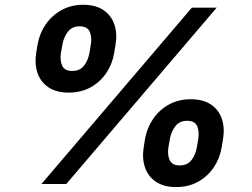

<svg xmlns="http://www.w3.org/2000/svg" viewBox="-20 -759 1038 792"><path d="M263.2 -377Q211.9 -377 179.4 -399.2Q147 -421.4 134.5 -458.7Q122.1 -496.1 129.4 -541.5L134.8 -574.2Q142.6 -620.1 168 -657.5Q193.4 -694.8 233.2 -717Q272.9 -739.3 323.2 -739.3Q375 -739.3 407.2 -717Q439.5 -694.8 451.9 -657.5Q464.4 -620.1 456.5 -574.2L451.2 -541.5Q443.8 -495.6 418.7 -458.3Q393.6 -420.9 354 -398.9Q314.5 -377 263.2 -377ZM277.8 -466.3Q310.1 -466.3 326.9 -488.5Q343.8 -510.7 349.1 -541.5L354.5 -574.2Q359.9 -605 350.3 -627.7Q340.8 -650.4 308.1 -650.4Q276.9 -650.4 259.5 -627.4Q242.2 -604.5 237.3 -574.2L231.4 -541.5Q226.6 -510.7 236.3 -488.5Q246.1 -466.3 277.8 -466.3ZM706.5 12.7Q655.3 12.7 622.8 -9.5Q590.3 -31.7 577.9 -69.1Q565.4 -106.4 572.8 -151.9L578.1 -185.1Q585.9 -230.5 611.3 -268.1Q636.7 -305.7 676.5 -327.6Q716.3 -349.6 766.6 -349.6Q818.4 -349.6 850.6 -327.6Q882.8 -305.7 895.3 -268.1Q907.7 -230.5 899.9 -185.1L894.5 -151.9Q887.2 -106.4 862.1 -69.1Q836.9 -31.7 797.4 -9.5Q757.8 12.7 706.5 12.7ZM721.2 -76.7Q753.4 -76.7 770.3 -99.1Q787.1 -121.6 792 -151.9L797.9 -185.1Q802.7 -215.8 793.5 -238.3Q784.2 -260.7 751.5 -260.7Q720.2 -260.7 702.9 -237.8Q685.5 -214.8 680.7 -185.1L674.8 -151.9Q669.9 -121.6 679.7 -99.1Q689.5 -76.7 721.2 -76.7ZM150.9 0 771.5 -727.5H874L253.4 0Z"/></svg>

Font: Inter 18pt
Style: Bold Italic
Weight: 700
Italic angle: -9.3988°
Designer: Rasmus Andersson
Foundry: rsms
Version: Version 4.001;git-66647c0bb